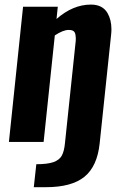

<svg xmlns="http://www.w3.org/2000/svg" viewBox="-20 -607 497 821"><path d="M124.5 193.4 135.3 95.2Q182.6 95.2 208 86.4Q233.4 77.6 243.9 59.1Q254.4 40.5 257.8 4.9L303.7 -430.7Q304.2 -438 304.2 -443.8Q303.7 -459 299.8 -467.8Q293.9 -479.5 273.4 -479Q250 -479 214.4 -455.6L166.5 0H18.1L78.6 -578.1H227.1L221.7 -525.9Q292 -587.4 368.7 -587.4Q418.9 -587.4 439.9 -550.8Q456.5 -522 456.5 -481.9Q456.5 -470.7 455.1 -458.5L406.2 5.9Q396 104 341.3 148.7Q286.6 193.4 176.3 193.4Z"/></svg>

Font: Oswald
Style: Demi-Bold
Weight: 600
Designer: Vernon Adams
Foundry: Vernon Adams
Version: 3.0; ttfautohint (v0.94.23-7a4d-dirty) -l 8 -r 50 -G 200 -x 